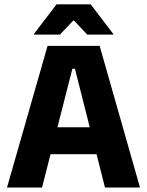

<svg xmlns="http://www.w3.org/2000/svg" viewBox="-20 -846 663 866"><path d="M169.5 0H11.5L194.5 -639H429.5L611.5 0H453.5L318 -536H306.5ZM455 -150.5H167V-272H455ZM132.5 -692 235 -826.5H389L491.5 -692V-690H373.5L314 -753H310L250.5 -690H132.5Z"/></svg>

Font: Anek Kannada
Style: Bold
Weight: 700
Version: Version 1.003